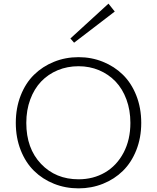

<svg xmlns="http://www.w3.org/2000/svg" viewBox="-20 -1011 853 1044"><path d="M362.8 -801.8 382.8 -778.8 604 -948.2 569.8 -991.2ZM407.2 13.2Q335.9 13.2 273.7 -11.7Q211.4 -36.6 165.3 -81.8Q119.1 -127 92.5 -194.6Q65.9 -262.2 65.9 -342.8Q65.9 -423.8 92.5 -491.7Q119.1 -559.6 165.3 -604.7Q211.4 -649.9 273.7 -675Q335.9 -700.2 407.2 -700.2Q477.5 -700.2 539.8 -675Q602.1 -649.9 648.2 -604.7Q694.3 -559.6 721.2 -491.7Q748 -423.8 748 -342.8Q748 -262.2 721.2 -194.6Q694.3 -127 648.2 -81.8Q602.1 -36.6 539.8 -11.7Q477.5 13.2 407.2 13.2ZM407.2 -36.1Q487.3 -36.1 551 -73.2Q614.7 -110.4 651.9 -180.7Q689 -251 689 -342.8Q689 -412.1 667.5 -470.2Q646 -528.3 608.2 -567.9Q570.3 -607.4 518.6 -629.2Q466.8 -650.9 407.2 -650.9Q346.2 -650.9 293.9 -629.2Q241.7 -607.4 203.9 -567.9Q166 -528.3 144.5 -470.2Q123 -412.1 123 -342.8Q123 -204.1 202.9 -120.1Q282.7 -36.1 407.2 -36.1Z"/></svg>

Font: BioRhyme Light
Style: Regular
Weight: 300
Designer: Aoife Mooney
Foundry: Aoife Mooney Type
Version: Version 1.500;PS 001.500;hotconv 1.0.88;makeotf.lib2.5.64775